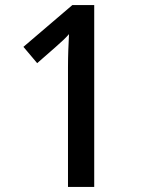

<svg xmlns="http://www.w3.org/2000/svg" viewBox="-20 -734 563 754"><path d="M350 0V-714H264L72 -550L126 -486L198 -549C221 -569 239 -586 251 -600C249 -559 247 -518 247 -470V0Z"/></svg>

Font: Noto Sans Gujarati SemiCondensed Medium
Style: Regular
Weight: 500
Width: 4
Designer: Jelle Bosma - Monotype Design Team, Universal Thirst
Foundry: Monotype Imaging Inc.
Version: Version 2.106